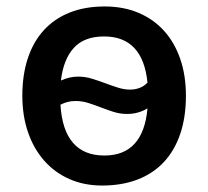

<svg xmlns="http://www.w3.org/2000/svg" viewBox="-20 -570 651 600"><path d="M561 -271Q561 -203.6 543.2 -151.4Q525.4 -99.1 491.7 -63.2Q458 -27.3 409.4 -8.8Q360.8 9.8 299.3 9.8Q242.7 9.8 196.8 -10.5Q150.9 -30.8 118.2 -67.9Q85.4 -105 67.6 -156.5Q49.8 -208 49.8 -271Q49.8 -335.9 66.9 -387.7Q84 -439.5 116.9 -475.6Q149.9 -511.7 197.8 -530.8Q245.6 -549.8 307.1 -549.8Q365.7 -549.8 412.6 -530Q459.5 -510.3 492.4 -473.9Q525.4 -437.5 543.2 -386Q561 -334.5 561 -271ZM377 -213.9Q355.5 -213.9 335.4 -220.2Q315.4 -226.6 295.9 -234.1Q276.4 -241.7 256.6 -248Q236.8 -254.4 216.3 -254.4Q190.9 -254.4 168.9 -242.7Q178.7 -84 306.2 -84Q427.7 -84 440.9 -231.4Q412.1 -213.9 377 -213.9ZM224.1 -330.6Q246.1 -330.6 266.8 -324.2Q287.6 -317.9 307.9 -310.3Q328.1 -302.7 347.9 -296.4Q367.7 -290 386.7 -290Q402.3 -290 416.5 -295.4Q430.7 -300.8 440.9 -312Q426.3 -456.1 305.2 -456.1Q243.2 -456.1 210.7 -420.4Q178.2 -384.8 170.4 -318.4Q197.3 -330.6 224.1 -330.6Z"/></svg>

Font: Zoram GWebM
Style: Bold
Weight: 700
Foundry: Ascender Corporation
Version: Version 1.000